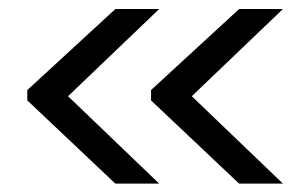

<svg xmlns="http://www.w3.org/2000/svg" viewBox="-20 -456 686 436"><path d="M415.5 -237.5 622.5 -39H523L323 -228V-251.5L523 -435.5H622.5ZM134.5 -237.5 341.5 -39H242L42 -228V-251.5L242 -435.5H341.5Z"/></svg>

Font: Anek Gujarati Expanded
Style: Regular
Weight: 400
Width: 7
Designer: Mrunmayee Ghaisas (Gujarati), Yesha Goshar (Latin)
Foundry: Ek Type
Version: Version 1.003